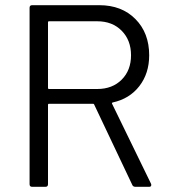

<svg xmlns="http://www.w3.org/2000/svg" viewBox="-20 -720 652 740"><path d="M490 -7 343 -317Q342 -320 339 -320H169Q165 -320 165 -316V-10Q165 0 155 0H104Q94 0 94 -10V-690Q94 -700 104 -700H363Q449 -700 502 -646.5Q555 -593 555 -507Q555 -437 517 -388Q479 -339 414 -325Q410 -323 412 -320L562 -12Q563 -10 563 -7Q563 0 555 0H502Q493 0 490 -7ZM165 -634V-381Q165 -377 169 -377H355Q413 -377 449 -413Q485 -449 485 -507Q485 -565 449 -601.5Q413 -638 355 -638H169Q165 -638 165 -634Z"/></svg>

Font: Barlow
Style: Regular
Weight: 400
Designer: Jeremy Tribby
Foundry: Tribby Type
Version: Version 1.408;December 10, 2018;FontCreator 11.5.0.2430 64-b